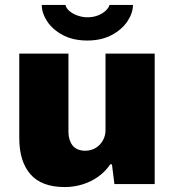

<svg xmlns="http://www.w3.org/2000/svg" viewBox="-20 -745 707 777"><path d="M242 12Q148 12 103 -40Q58 -92 58 -186V-528H257V-210Q257 -194 261.5 -180Q266 -166 274 -156Q282 -146 295 -140.5Q308 -135 324 -135Q349 -135 367.5 -146.5Q386 -158 396.5 -177Q407 -196 407 -218V-528H606V0H443L433 -80H426Q407 -51 377.5 -30Q348 -9 313 1.5Q278 12 242 12ZM333 -581Q276 -581 234.5 -603Q193 -625 171 -658.5Q149 -692 149 -725H245Q248 -711 262 -699.5Q276 -688 295.5 -681.5Q315 -675 333 -675Q358 -675 377.5 -683Q397 -691 409 -703Q421 -715 423 -725H518Q518 -692 495.5 -658.5Q473 -625 431.5 -603Q390 -581 333 -581Z"/></svg>

Font: Archivo SemiBold Black
Style: Regular
Weight: 900
Version: Version 2.001